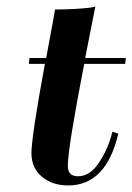

<svg xmlns="http://www.w3.org/2000/svg" viewBox="-20 -557 404 586"><path d="M271 -537Q257 -467 240 -380H364L362 -362H237Q187 -104 187 -51Q187 -19 218 -19Q255 -19 283 -62Q311 -105 323 -155L341 -149Q304 9 188 9Q140 9 108 -17.5Q76 -44 76 -90Q76 -139 117 -362H68L70 -380H121Q125 -404 134.5 -453.5Q144 -503 148 -528Q182 -528 213 -530Q244 -532 258 -534Z"/></svg>

Font: Sail
Style: Regular
Weight: 400
Designer: Miguel Hernandez
Foundry: Miguel Hernandez
Version: Version 1.002